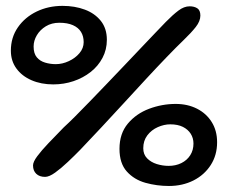

<svg xmlns="http://www.w3.org/2000/svg" viewBox="-20 -624 795 654"><path d="M161.5 -336.5Q120 -336.5 87.2 -350.8Q54.5 -365 35.8 -390.8Q17 -416.5 17 -451.5Q17 -496.5 41 -531Q65 -565.5 105 -584.8Q145 -604 193 -604Q235 -604 269 -591.2Q303 -578.5 323.5 -552.8Q344 -527 344 -488.5Q344 -455 329.2 -427Q314.5 -399 288.8 -378.8Q263 -358.5 230.2 -347.5Q197.5 -336.5 161.5 -336.5ZM170 -405.5Q192.5 -405.5 214.5 -415.8Q236.5 -426 250.8 -443Q265 -460 265 -480.5Q265 -500.5 256 -515.2Q247 -530 228.5 -538.2Q210 -546.5 182 -546.5Q156 -546.5 136.2 -534.5Q116.5 -522.5 105.5 -504Q94.5 -485.5 94.5 -465.5Q94.5 -442 105.2 -429Q116 -416 133.5 -410.8Q151 -405.5 170 -405.5ZM554.5 -59Q578.5 -59 597.8 -68.5Q617 -78 628 -95.2Q639 -112.5 639 -135Q639 -153.5 629.8 -168.2Q620.5 -183 603 -191.8Q585.5 -200.5 560 -200.5Q539 -200.5 517.5 -191Q496 -181.5 482 -163.2Q468 -145 468 -119Q468 -98 481 -84.8Q494 -71.5 514 -65.2Q534 -59 554.5 -59ZM555.5 9.5Q514.5 9.5 475.8 -1.2Q437 -12 412 -39.8Q387 -67.5 387 -117Q387 -169 415.5 -203Q444 -237 488 -253.5Q532 -270 578.5 -270Q619 -270 651 -253.8Q683 -237.5 701.2 -208.2Q719.5 -179 719.5 -139.5Q719.5 -95.5 697.8 -61.8Q676 -28 638.8 -9.2Q601.5 9.5 555.5 9.5ZM133.5 -21.5Q114.5 -21.5 103.5 -32Q92.5 -42.5 92.5 -60.5Q92.5 -72.5 106.8 -91.8Q121 -111 144.8 -136Q168.5 -161 197 -190Q213 -204.5 236 -227.5Q259 -250.5 286.5 -279Q314 -307.5 343.8 -338.5Q373.5 -369.5 403 -400.5Q432.5 -431.5 459.5 -460Q486.5 -488.5 508.5 -511.5Q530.5 -534.5 545 -549.5Q568.5 -573.5 587.8 -588Q607 -602.5 626 -602.5Q641.5 -602.5 652 -595.8Q662.5 -589 662.5 -571Q662.5 -552 646.8 -532Q631 -512 606 -488Q580.5 -463.5 547.5 -429.2Q514.5 -395 477.5 -355Q440.5 -315 401.8 -272.8Q363 -230.5 325 -189.8Q287 -149 253 -113.5Q234 -94 211.2 -72.5Q188.5 -51 168 -36.2Q147.5 -21.5 133.5 -21.5Z"/></svg>

Font: Gluten Medium
Style: Regular
Weight: 500
Designer: Tyler Finck
Foundry: Etcetera Type Company
Version: Version 1.300